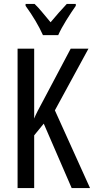

<svg xmlns="http://www.w3.org/2000/svg" viewBox="-20 -963 481 983"><path d="M441 0 261 -398 433 -714H342L207 -459Q187 -422 173.5 -396Q160 -370 155 -356V-714H70V0H155V-270L204 -330L347 0ZM368 -943H322Q298 -917 281 -898Q264 -879 239 -849Q217 -875 196 -900.5Q175 -926 157 -943H111V-933Q167 -856 200 -783H278Q293 -817 319.5 -859.5Q346 -902 368 -933Z"/></svg>

Font: Noto Sans Display Condensed
Style: Regular
Weight: 400
Width: 3
Designer: Monotype Design Team
Foundry: Monotype Imaging Inc.
Version: Version 1.900